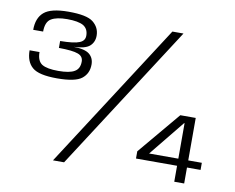

<svg xmlns="http://www.w3.org/2000/svg" viewBox="-75 -779 1073 877"><g transform="rotate(10 461.0 -340.5)"><path d="M785 0H831V-74H894V-107H831V-304H759.5L594.5 -107.5V-74H785ZM175 -372C231.5 -372 270 -380 290 -396C310 -412 320 -433.5 320 -461.5C320 -481.5 313 -497.5 299 -509C285 -520.5 260.5 -526.5 225.5 -527C260 -528 284.5 -534.5 298.5 -546C312.5 -558 320 -574.5 320 -595C320 -621 309.5 -641.5 289.5 -657.5C269.5 -673.5 231.5 -681 175 -681C120.5 -681 83 -672 61.5 -653.5C40.5 -635.5 30 -608 30 -571.5H76C76 -601.5 84.5 -622 101 -631.5C117.5 -641.5 142 -646.5 175 -646.5C209 -646.5 234 -642 250 -633C265.5 -623.5 273.5 -608.5 273.5 -587C273.5 -571 265.5 -560 249 -553.5C232.5 -546.5 202.5 -543 160 -542.5V-510.5C202.5 -510 232.5 -507 249 -500.5C265.5 -494.5 273.5 -483 273.5 -467C273.5 -445 266 -429.5 250.5 -420.5C235 -411 210 -406.5 175 -406.5C140.5 -406.5 115.5 -411 99.5 -420.5C84 -430.5 76 -449 76 -476.5H30C30 -442 40 -415.5 60.5 -398C80.5 -380.5 119 -372 175 -372ZM222.5 0H274L709 -674H657.5ZM649.5 -107 783 -271.5H785V-107Z"/></g></svg>

Font: Anybody
Style: Regular
Weight: 400
Designer: Tyler Finck
Foundry: Etcetera Type Company
Version: Version 1.110